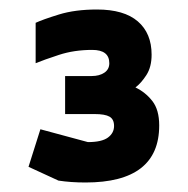

<svg xmlns="http://www.w3.org/2000/svg" viewBox="-20 -824 395 404"><path d="M160 -440Q129 -440 103 -444L40 -473L65 -552L165 -525Q194 -525 207 -534.5Q220 -544 220 -559Q220 -573 210.5 -578.5Q201 -584 179 -584H117V-664H173Q189 -664 199.5 -671Q210 -678 210 -691Q210 -719 174 -719Q136 -719 104 -708.5Q72 -698 55 -691V-776Q70 -783 104 -793.5Q138 -804 184 -804Q241 -804 270 -779Q299 -754 299 -709Q299 -683 288 -666Q277 -649 265 -640Q286 -630 300.5 -611.5Q315 -593 315 -560Q315 -440 160 -440Z"/></svg>

Font: Rowdies
Style: Regular
Weight: 400
Designer: Jaikishan Patel
Version: Version 1.000; ttfautohint (v1.8.3)